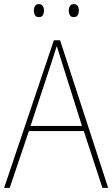

<svg xmlns="http://www.w3.org/2000/svg" viewBox="-20 -910 544 930"><path d="M476 0 386 -275H120L27 0H0L241 -715H271L504 0ZM282 -601Q276 -621 269.5 -641Q263 -661 255 -687Q248 -665 241 -643.5Q234 -622 227 -600L128 -300H377ZM144 -859Q144 -871 149.5 -880.5Q155 -890 168 -890Q182 -890 187.5 -880.5Q193 -871 193 -859Q193 -845 187.5 -836Q182 -827 168 -827Q155 -827 149.5 -836.5Q144 -846 144 -859ZM313 -859Q313 -871 318.5 -880.5Q324 -890 337 -890Q351 -890 356.5 -881Q362 -872 362 -859Q362 -846 356.5 -836.5Q351 -827 337 -827Q324 -827 318.5 -836.5Q313 -846 313 -859Z"/></svg>

Font: Noto Sans Myanmar SemiCondensed Thin
Style: Regular
Weight: 100
Width: 4
Designer: Monotype Design Team
Foundry: Monotype Imaging Inc.
Version: Version 2.107; ttfautohint (v1.8.4.7-5d5b)